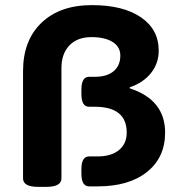

<svg xmlns="http://www.w3.org/2000/svg" viewBox="-20 -728 705 750"><path d="M131 2Q99 2 84.5 -6.5Q70 -15 70 -31V-450Q70 -570 142 -639Q214 -708 339 -708Q461 -708 530.5 -660.5Q600 -613 600 -530Q600 -481 570 -443Q540 -405 487 -387V-383Q625 -338 625 -210Q625 -113 554.5 -56.5Q484 0 362 0H328Q298 0 298 -50V-67Q298 -117 328 -117H362Q415 -117 445 -142Q475 -167 475 -210Q475 -311 350 -311H328Q298 -311 298 -361V-378Q298 -428 328 -428H351Q398 -428 424 -450Q450 -472 450 -511Q450 -545 420 -564Q390 -583 337 -583Q282 -583 251 -550.5Q220 -518 220 -462V-31Q220 -15 205.5 -6.5Q191 2 159 2Z"/></svg>

Font: Asap Expanded
Style: Bold
Weight: 700
Width: 7
Designer: Pablo Cosgaya
Foundry: Omnibus-Type
Version: Version 3.001; ttfautohint (v1.8.4.7-5d5b)